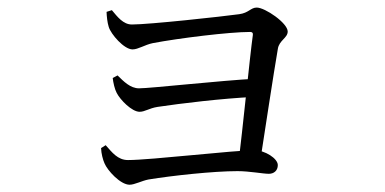

<svg xmlns="http://www.w3.org/2000/svg" viewBox="-20 -508 1040 518"><path d="M623.4 -71 681 -66.7C694.1 -150.8 718 -309.3 729.6 -376.1C733 -399.2 756.2 -405.5 756.2 -423C756.2 -445.7 695.3 -487.6 672.6 -487.6C656.4 -487.6 651.1 -473.1 625.3 -469.7C579.8 -463.4 382.2 -441.9 335.9 -441.9C312.2 -441.9 296.7 -462.9 281.8 -480.6L267.5 -476C267.9 -464.3 269.4 -447.9 273.4 -435.2C279.4 -415.5 314.7 -374.7 337.6 -374.7C352.7 -374.7 370.8 -387.2 392 -391.6C462.5 -405 598.9 -421.8 654.8 -421.8C660 -421.8 663 -419.6 662.2 -413.9C654.1 -356.1 634 -150.7 623.4 -71ZM329.7 -9.6C343.1 -9.6 362.8 -20.4 380.9 -23.8C443.8 -34.1 555.8 -46.3 620.7 -46.3C653.1 -46.3 689.4 -39.1 705.4 -39.1C718.5 -39.1 729.5 -47.3 729.5 -62.6C729.5 -80.5 694.6 -102.7 666.3 -102.7C612.1 -102.7 386.4 -76.2 325.2 -76.2C297.4 -76.2 282 -97.4 265.1 -116.3L252.7 -108.5C253.1 -93.9 257.7 -76.8 261.9 -67.5C269.5 -48.6 304.6 -9.6 329.7 -9.6ZM356.6 -206.4C370.9 -206.4 382.4 -216 405.1 -219.6C469.7 -229.2 577 -242.2 666 -246.6L669.2 -295.6C579.3 -291.1 385.6 -269.7 355.1 -269.7C331.6 -269.7 313.5 -288.5 297.2 -304.5L284.1 -297.6C285.5 -284.9 289.5 -267 294.9 -257.2C304.5 -238.4 335.8 -206.4 356.6 -206.4Z"/></svg>

Font: Source Han Serif TW VF
Style: Regular
Weight: 250
Designer: Ryoko NISHIZUKA 西塚涼子 (kana & ideographs); Frank Grießhammer (Latin, Greek & Cyrillic); Wenlong ZHANG 张文龙 (bopomofo); San
Foundry: Adobe
Version: Version 2.002;hotconv 1.1.0;makeotfexe 2.6.0